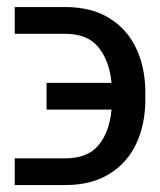

<svg xmlns="http://www.w3.org/2000/svg" viewBox="-20 -534 462 554"><path d="M301.8 -217.8H114.3V-294.9H301.8Q295.9 -357.9 264.4 -397.2Q232.9 -436.5 168 -436.5H22.5V-513.7H168Q244.1 -513.7 296.1 -481.2Q348.1 -448.7 373.8 -392.8Q399.4 -336.9 399.4 -266.6V-247.1Q399.4 -176.8 373.8 -120.8Q348.1 -64.9 296.1 -32.5Q244.1 0 168 0H22.5V-77.1H168Q233.9 -77.1 265.1 -116Q296.4 -154.8 301.8 -217.8Z"/></svg>

Font: Pretendard JP
Style: Regular
Weight: 400
Designer: Base glyphs from Inter by Rasmus Andersson; Hangeul glyphs from Noto Sans CJK(Source Han Sans) by Jang Soo-young and Kan
Foundry: Kil Hyung-jin
Version: Version 1.309